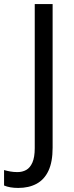

<svg xmlns="http://www.w3.org/2000/svg" viewBox="-87 -734 362 945"><path d="M3 191Q-18 191 -35.5 188Q-53 185 -67 179V103Q-53 107 -36.5 110Q-20 113 -1 113Q23 113 42 102.5Q61 92 72.5 66Q84 40 84 -5V-714H172V-7Q172 63 151.5 106.5Q131 150 93 170.5Q55 191 3 191Z"/></svg>

Font: Noto Sans Khmer SemiCondensed
Style: Regular
Weight: 400
Width: 4
Designer: Danh Hong and the Monotype Design Team
Foundry: Monotype Imaging Inc.
Version: Version 2.004